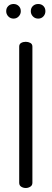

<svg xmlns="http://www.w3.org/2000/svg" viewBox="-20 -940 258 960"><path d="M76 -707Q76 -720 86 -725.5Q96 -731 109 -731Q121 -731 131.5 -725.5Q142 -720 142 -707V-26Q142 -13 131.5 -6.5Q121 0 109 0Q96 0 86 -6.5Q76 -13 76 -26ZM48 -920Q63 -920 73.5 -910Q84 -900 84 -884Q84 -869 73.5 -858Q63 -847 48 -847Q32 -847 21.5 -858Q11 -869 11 -884Q11 -900 21.5 -910Q32 -920 48 -920ZM171 -920Q187 -920 197 -910Q207 -900 207 -884Q207 -869 197 -858Q187 -847 171 -847Q155 -847 144.5 -858Q134 -869 134 -884Q134 -900 144.5 -910Q155 -920 171 -920Z"/></svg>

Font: AkaAcidDosis
Style: Regular
Weight: 400
Designer: Edgar Tolentino, Pablo Impallari, Igino Marini, Aka-Acid
Foundry: Edgar Tolentino, Pablo Impallari, Igino Marini, Cyberella
Version: Version 1.007